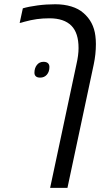

<svg xmlns="http://www.w3.org/2000/svg" viewBox="-20 -660 528 920"><path d="M356.4 -429.7Q356.4 -502 322.3 -536.6Q287.1 -572.3 216.8 -572.3Q185.1 -572.3 156.7 -568.4Q128.4 -564.5 96.7 -555.7Q79.6 -550.3 74.2 -549.8L89.4 -620.1Q117.7 -628.4 159.4 -634Q201.2 -639.6 244.6 -639.6Q287.1 -639.6 322 -628.9Q356.9 -618.2 379.4 -598.1Q428.7 -556.2 437 -488.3Q439.5 -469.2 439.5 -449.2Q439.5 -399.9 429.2 -351.6L303.2 240.2H220.2L346.2 -351.6Q356.4 -395.5 356.4 -429.7ZM145 -311.5Q145 -333.5 156.7 -348.6Q168.5 -363.8 188.5 -363.8Q202.6 -363.8 209.7 -357.2Q216.8 -350.6 216.8 -338.9Q216.8 -316.4 204.6 -302.2Q192.4 -288.1 172.4 -288.1Q158.7 -288.1 151.9 -294.2Q145 -300.3 145 -311.5Z"/></svg>

Font: Viking Open Sans
Style: Italic
Weight: 400
Italic angle: -12°
Foundry: Ascender Corporation
Version: Version 2.000